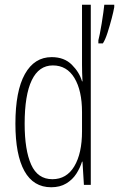

<svg xmlns="http://www.w3.org/2000/svg" viewBox="-20 -780 502 810"><path d="M196 10Q121 10 83 -58.5Q45 -127 45 -258Q45 -396 85 -467.5Q125 -539 198 -539Q251 -539 283 -507Q315 -475 326 -437H328Q327 -456 326.5 -473Q326 -490 326 -506V-760H363V0H334L328 -98H326Q318 -72 302 -47Q286 -22 259.5 -6Q233 10 196 10ZM201 -24Q261 -24 293.5 -78.5Q326 -133 326 -226V-307Q326 -398 294 -451Q262 -504 203 -504Q144 -504 114 -441.5Q84 -379 84 -258Q84 -147 111.5 -85.5Q139 -24 201 -24ZM462 -750Q459 -732 451 -701.5Q443 -671 433.5 -641.5Q424 -612 414 -597H395V-610Q397 -617 401 -636.5Q405 -656 409 -681Q413 -706 416 -727.5Q419 -749 420 -760H462Z"/></svg>

Font: Noto Sans Arabic UI XCn XLt
Style: Regular
Weight: 200
Width: 2
Designer: Monotype Design Team, Nadine Chahine and Nizar Qandah
Foundry: Monotype Imaging Inc.
Version: Version 2.010; ttfautohint (v1.8.4.7-5d5b)